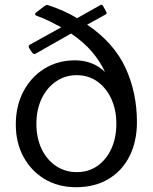

<svg xmlns="http://www.w3.org/2000/svg" viewBox="-20 -772 639 802"><path d="M552 -262Q552 -182 521.5 -120.5Q491 -59 433.5 -24.5Q376 10 298 10Q223 10 166.5 -24Q110 -58 78 -117Q46 -176 46 -252Q46 -330 78 -390.5Q110 -451 166 -485.5Q222 -520 293 -520Q332 -520 364 -507Q396 -494 419 -471Q398 -516 364 -556Q330 -596 277 -632L129 -548Q120 -543 113 -554L102 -571Q99 -576 100 -579.5Q101 -583 104 -585L236 -658Q212 -671 186.5 -683.5Q161 -696 131 -707Q127 -709 126.5 -712.5Q126 -716 130 -719L166 -747Q171 -750 174 -751Q177 -752 185 -749Q218 -738 247 -725Q276 -712 302 -696L398 -750Q405 -755 410 -748L424 -722Q428 -716 422 -712L344 -669Q455 -594 503.5 -490Q552 -386 552 -262ZM301 -53Q350 -53 387 -79Q424 -105 445 -150.5Q466 -196 466 -255Q466 -314 444.5 -360Q423 -406 386 -432Q349 -458 300 -458Q252 -458 213.5 -431.5Q175 -405 153.5 -359Q132 -313 132 -255Q132 -196 153.5 -150.5Q175 -105 213.5 -79Q252 -53 301 -53Z"/></svg>

Font: Libre Franklin Thin
Style: Regular
Weight: 400
Version: Version 3.000